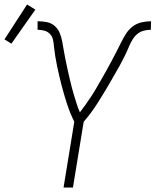

<svg xmlns="http://www.w3.org/2000/svg" viewBox="-61 -838 695 858"><path d="M223 0 271 -294Q252 -332 238.5 -373.5Q225 -415 214 -457.5Q203 -500 194 -543Q185 -586 180 -631V-632Q179 -647 175.5 -661.5Q172 -676 162 -686.5Q152 -697 137 -701Q122 -705 107 -705V-743Q129 -743 149 -739Q169 -735 184 -721.5Q199 -708 206.5 -689Q214 -670 217.5 -650Q221 -630 224.5 -610Q228 -590 232 -570Q236 -550 240.5 -530Q245 -510 249.5 -490Q254 -470 259 -450.5Q264 -431 270 -411.5Q276 -392 282 -373Q288 -354 296 -336Q310 -354 323 -372.5Q336 -391 348.5 -410Q361 -429 372 -448.5Q383 -468 394.5 -487.5Q406 -507 416.5 -526.5Q427 -546 438 -566Q449 -586 459 -606Q469 -626 479 -646Q489 -666 501 -685.5Q513 -705 531 -719Q549 -733 571 -738Q593 -743 614 -743L613 -705Q598 -705 582 -701Q566 -697 553 -686.5Q540 -676 531.5 -661.5Q523 -647 516 -632V-631Q497 -586 473 -543Q449 -500 424 -457.5Q399 -415 372.5 -373.5Q346 -332 313 -294L265 0ZM-10 -643 -41 -662 60 -818 97 -795Z"/></svg>

Font: Iosevka XLt Ex Obl
Style: Regular
Weight: 200
Width: 7
Italic angle: -9°
Monospace: yes
Designer: Belleve Invis
Foundry: Belleve Invis
Version: Version 32.5.0; ttfautohint (v1.8.4)